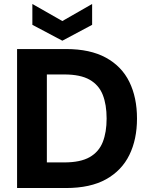

<svg xmlns="http://www.w3.org/2000/svg" viewBox="-20 -947 755 967"><path d="M66 0V-700H313Q434 -700 513.5 -656.5Q593 -613 631.5 -534.5Q670 -456 670 -350Q670 -245 631.5 -166.5Q593 -88 514 -44Q435 0 312 0ZM216 -129H304Q385 -129 431.5 -155.5Q478 -182 497.5 -231.5Q517 -281 517 -350Q517 -420 497.5 -469.5Q478 -519 431.5 -545.5Q385 -572 304 -572H216ZM294 -742 143 -822V-927L294 -841L444 -927V-822Z"/></svg>

Font: DM Sans 18pt Black
Style: Regular
Weight: 900
Designer: Colophon Foundry, Jonny Pinhorn
Foundry: Colophon Foundry
Version: Version 4.004;gftools[0.9.30]